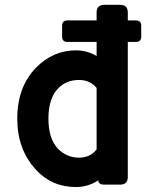

<svg xmlns="http://www.w3.org/2000/svg" viewBox="-20 -752 626 782"><path d="M373.5 -394Q346.7 -426.3 301.8 -426.3Q250.5 -426.3 217.3 -392.6Q177.2 -351.6 177.2 -269.3Q177.2 -187 215.8 -146.5Q251.5 -109.9 302.2 -109.9Q347.7 -109.9 373.5 -143.6ZM468.8 0H405.3Q380.4 0 380.4 -17.6Q338.4 9.8 289.6 9.8Q191.4 9.8 127 -60.1Q50.3 -142.6 50.3 -268.6Q50.3 -398.4 127 -476.6Q196.3 -546.9 289.6 -546.9Q334.5 -546.9 373.5 -523.9V-581.1H255.4Q232.9 -581.1 232.9 -603V-647Q232.9 -668.9 255.4 -668.9H373.5V-701.2Q373.5 -732.4 405.3 -732.4H468.8Q500.5 -732.4 500.5 -701.2V-668.9H532.7Q555.2 -668.9 555.2 -647V-603Q555.2 -581.1 532.7 -581.1H500.5V-31.2Q500.5 0 468.8 0Z"/></svg>

Font: Simply Mono
Style: Bold
Weight: 700
Designer: Wojciech Kalinowski "wmk69" (wmk69@o2.pl)
Foundry: Wojciech Kalinowski "wmk69" (wmk69@o2.pl)
Version: Version 1.0.0